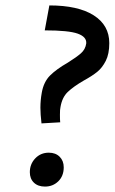

<svg xmlns="http://www.w3.org/2000/svg" viewBox="-20 -682 423 708"><path d="M162 -662Q268 -662 325.5 -625.5Q383 -589 383 -523Q383 -483 370 -457.5Q357 -432 338.5 -417Q320 -402 289 -385Q251 -363 230 -343Q209 -323 203 -287Q201 -280 201 -259Q201 -240 202 -231L133 -227Q129 -261 129 -285Q129 -312 134 -340Q141 -380 164.5 -403.5Q188 -427 230 -451Q262 -471 278.5 -485.5Q295 -500 298 -522Q300 -546 266.5 -558Q233 -570 145 -570ZM90 -47Q90 -77 110 -98Q130 -119 160 -119Q185 -119 200 -104Q215 -89 215 -65Q215 -33 195 -13.5Q175 6 146 6Q120 6 105 -8.5Q90 -23 90 -47Z"/></svg>

Font: Ysabeau Semibold
Style: Italic
Weight: 600
Italic angle: -12°
Designer: Christian Thalmann (Catharsis Fonts)
Version: Version 0.003